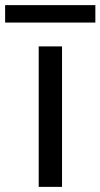

<svg xmlns="http://www.w3.org/2000/svg" viewBox="-74 -729 392 749"><path d="M77 -548H168V0H77ZM-54 -709H298V-641H-54Z"/></svg>

Font: Poppins
Style: Regular
Weight: 400
Designer: Ninad Kale (Devanagari), Jonny Pinhorn (Latin)
Foundry: Indian Type Foundry
Version: Version 3.002 2017